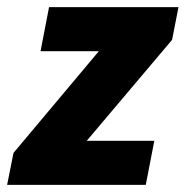

<svg xmlns="http://www.w3.org/2000/svg" viewBox="-30 -520 522 540"><path d="M-10 0 8 -90 248 -376H84L108 -500H472L454 -408L214 -124H404L380 0Z"/></svg>

Font: Source Sans 3 ExtraLight Black
Style: Italic
Weight: 900
Italic angle: -11°
Version: Version 3.052;hotconv 1.1.0;makeotfexe 2.6.0